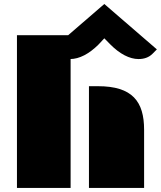

<svg xmlns="http://www.w3.org/2000/svg" viewBox="-20 -920 789 940"><path d="M63 0H325.7V-631.3H311.5C314.5 -630.9 318.8 -630.9 323.2 -630.9C368.2 -630.9 416.5 -656.2 462.9 -702.6C472.2 -711.9 481.4 -722.7 490.7 -732.4L520 -702.6C565.9 -656.2 614.3 -630.9 658.2 -630.9C685.1 -630.9 708.5 -638.7 726.1 -656.2L748 -678.2L490.7 -900.4L305.7 -740.7H325.7V-747.6H63ZM415.5 0H685.5V-284.7C685.5 -422.9 628.4 -498 459.5 -498H415.5Z"/></svg>

Font: Plaster
Style: Regular
Weight: 400
Designer: Eben Sorkin
Foundry: Eben Sorkin
Version: Version 1.007